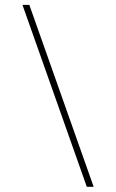

<svg xmlns="http://www.w3.org/2000/svg" viewBox="-20 -696 467 772"><path d="M356.6 55.1 97.9 -676.5H70.3L329 55.1Z"/></svg>

Font: Arad-FD-VF Thin
Style: Regular
Weight: 100
Designer: Mohammad Darvishi
Version: Version 1.010;September 21, 2024;FontCreator 15.0.0.2992 64-